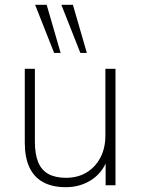

<svg xmlns="http://www.w3.org/2000/svg" viewBox="-20 -770 585 798"><path d="M254 8Q197 8 159 -13Q121 -34 102 -75Q83 -116 83 -177V-484H125V-181Q125 -130 138.5 -96.5Q152 -63 181 -47Q210 -31 254 -31Q303 -31 339.5 -53Q376 -75 397 -114.5Q418 -154 418 -207V-484H460V0H419V-121H431Q412 -58 364 -25Q316 8 254 8ZM314 -550 235 -750H283L341 -550ZM205 -550 126 -750H174L232 -550Z"/></svg>

Font: Nunito Sans 12pt ExtraLight 12pt ExtraLight
Style: Regular
Weight: 250
Version: Version 3.101;gftools[0.9.27]